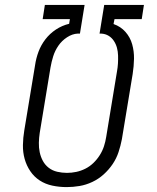

<svg xmlns="http://www.w3.org/2000/svg" viewBox="-20 -755 640 783"><path d="M252 8Q222 8 193.5 2Q165 -4 142 -19Q119 -34 103.5 -57Q88 -80 80.5 -107Q73 -134 73.5 -163.5Q74 -193 79 -223L123 -489Q127 -517 137 -544Q147 -571 165 -594.5Q183 -618 208 -634.5Q233 -651 262 -658L265 -677H154L163 -735H325L306 -618H297Q275 -617 253.5 -603Q232 -589 218 -568.5Q204 -548 197 -525.5Q190 -503 186 -480L142 -213Q139 -193 138.5 -173Q138 -153 142 -134Q146 -115 155 -98.5Q164 -82 179 -70.5Q194 -59 213.5 -54.5Q233 -50 253 -50Q272 -50 291 -54Q310 -58 328 -67Q346 -76 361 -90.5Q376 -105 387 -122.5Q398 -140 404 -158.5Q410 -177 413 -196L457 -463Q460 -479 461 -495.5Q462 -512 461.5 -528.5Q461 -545 457 -560Q453 -575 444.5 -588Q436 -601 423 -609Q410 -617 393 -618H386L405 -735H567L558 -677H447L443 -657Q472 -647 491.5 -625Q511 -603 519 -574.5Q527 -546 526.5 -515.5Q526 -485 521 -453L477 -187Q472 -161 463.5 -135Q455 -109 439.5 -86Q424 -63 403 -44Q382 -25 356.5 -13Q331 -1 304.5 3.5Q278 8 252 8Z"/></svg>

Font: Iosevka Etoile Light
Style: Italic
Weight: 300
Italic angle: -9°
Designer: Belleve Invis
Foundry: Belleve Invis
Version: Version 22.1.2; ttfautohint (v1.8.4)